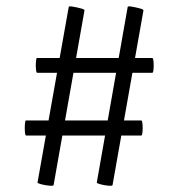

<svg xmlns="http://www.w3.org/2000/svg" viewBox="-20 -504 566 609"><path d="M150 83Q150 86 137 85Q124 84 111 80.5Q98 77 99 75L198 -482Q198 -485 210.5 -483Q223 -481 236 -477.5Q249 -474 248 -471ZM337 83Q337 86 324 85Q311 84 298.5 80.5Q286 77 287 75L385 -482Q385 -485 397.5 -483Q410 -481 423 -477.5Q436 -474 435 -471ZM63 -74Q60 -74 59 -86Q58 -98 59 -110Q60 -122 62 -122H428Q431 -122 432 -110Q433 -98 432 -86Q431 -74 428 -74ZM98 -273Q95 -273 94 -285.1Q93 -297.1 94 -308.6Q95 -320 97 -320H463Q466 -320 467 -308.6Q468 -297.1 467 -285.1Q466 -273 463 -273Z"/></svg>

Font: Cormorant Light
Style: Regular
Weight: 300
Designer: Christian Thalmann (Catharsis Fonts)
Foundry: Catharsis Fonts
Version: Version 4.000